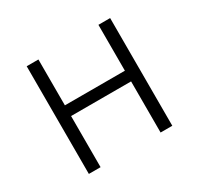

<svg xmlns="http://www.w3.org/2000/svg" viewBox="-120 -678 852 823"><g transform="rotate(-30 306.5 -266.5)"><path d="M100 0H158V-253H455V0H513V-533H455V-306H158V-533H100Z"/></g></svg>

Font: Genne Gothic Light
Style: Regular
Weight: 300
Designer: Ryoko NISHIZUKA (kana & ideographs); Paul D. Hunt (Latin, Greek & Cyrillic); Wenlong ZHANG (bopomofo); Sandoll Communica
Foundry: Adobe Systems Incorporated
Version: Version 1.004;PS 1.004;hotconv 16.6.51;makeotf.lib2.5.65220